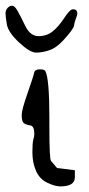

<svg xmlns="http://www.w3.org/2000/svg" viewBox="-47 -664 316 684"><path d="M176.8 -518.6Q153.3 -493.2 128.4 -484.9Q103.5 -476.6 81.5 -476.6Q59.6 -476.6 21 -512.7Q-17.6 -548.8 -22.5 -576.7Q-27.3 -604.5 -27.3 -616.2Q-27.3 -627.9 -20 -635.7Q-12.7 -643.6 -3.9 -643.6Q4.9 -643.6 14.6 -627Q24.4 -610.4 42.5 -572.8Q60.5 -535.2 89.8 -535.2Q119.1 -535.2 140.1 -551.8Q161.1 -568.4 181.6 -599.6Q202.1 -630.9 212.4 -630.9Q222.7 -630.9 225.6 -626Q228.5 -621.1 228.5 -615.7Q228.5 -610.4 223.6 -598.6Q218.8 -586.9 216.8 -573.2Q214.8 -559.6 176.8 -518.6ZM156.2 -65.4 219.7 -57.6V-32.2Q219.7 0 168 0Q148.4 0 121.1 -13.2Q93.8 -26.4 81.1 -55.7Q68.4 -85 68.4 -120.6Q68.4 -156.2 71.8 -167Q75.2 -177.7 75.2 -186.5Q75.2 -213.9 62.5 -216.8Q39.1 -220.7 34.7 -229Q30.3 -237.3 30.3 -254.9Q30.3 -272.5 51.3 -332.5Q72.3 -392.6 74.7 -404.8Q77.1 -417 94.2 -417Q111.3 -417 114.3 -411.1Q128.9 -385.7 128.9 -244.1Q128.9 -244.1 128.9 -210Q128.9 -96.7 134.8 -90.8Q145.5 -78.1 156.2 -65.4Z"/></svg>

Font: Drukaatie burti
Style: Light
Weight: 300
Version: Version 0.14